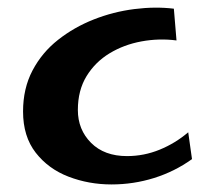

<svg xmlns="http://www.w3.org/2000/svg" viewBox="-20 -482 555 508"><path d="M275 6Q215 6 161.5 -14.5Q108 -35 74.5 -78Q41 -121 41 -187Q41 -248 66 -295.5Q91 -343 133.5 -376.5Q176 -410 228 -430.5Q280 -451 335.5 -458Q391 -465 440 -459L447 -375Q401 -381 354.5 -372.5Q308 -364 270 -341Q232 -318 209 -280.5Q186 -243 186 -191Q186 -139 221 -104Q256 -69 316 -69Q361 -69 402.5 -86Q444 -103 478 -132L488 -61Q442 -28 387.5 -11Q333 6 275 6Z"/></svg>

Font: Marhey Light
Style: Regular
Weight: 400
Version: Version 1.000